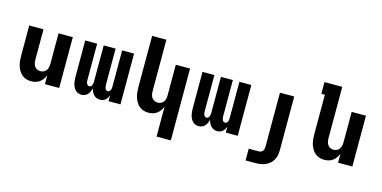

<svg xmlns="http://www.w3.org/2000/svg" viewBox="-86 -1209 3772 1898"><g transform="rotate(15 1800.0 -260.0)"><path d="M236 8Q211 8 186.5 0.5Q162 -7 142.5 -23.5Q123 -40 110 -62.5Q97 -85 89.5 -109.5Q82 -134 79.5 -159.5Q77 -185 77 -210V-520H223V-210Q223 -192 226.5 -174.5Q230 -157 239.5 -142.5Q249 -128 265.5 -120Q282 -112 300 -112Q318 -112 334.5 -120Q351 -128 360.5 -142.5Q370 -157 373.5 -174.5Q377 -192 377 -210V-520H523V0H377V-92Q369 -71 355.5 -51.5Q342 -32 323.5 -18Q305 -4 282.5 2Q260 8 236 8Z M752 8Q734 8 717.5 1.5Q701 -5 688.5 -18Q676 -31 668.5 -47Q661 -63 657 -80Q653 -97 651.5 -114.5Q650 -132 650 -150V-520H772V-150Q772 -141 773 -131.5Q774 -122 778 -113.5Q782 -105 789 -99Q796 -93 805 -93Q815 -93 822 -99Q829 -105 832.5 -113.5Q836 -122 837.5 -131.5Q839 -141 839 -150V-520H961V-150Q961 -141 962.5 -131.5Q964 -122 967.5 -113.5Q971 -105 978 -99Q985 -93 995 -93Q1004 -93 1011 -99Q1018 -105 1022 -113.5Q1026 -122 1027 -131.5Q1028 -141 1028 -150V-520H1150V0H1028V-61Q1023 -47 1015 -34Q1007 -21 996 -11Q985 -1 970.5 3.5Q956 8 941 8Q923 8 906 1Q889 -6 876.5 -19.5Q864 -33 856.5 -49.5Q849 -66 845 -84Q841 -66 834 -49.5Q827 -33 815 -19.5Q803 -6 786.5 1Q770 8 752 8Z M1577 215V-92Q1569 -71 1555.5 -51.5Q1542 -32 1523.5 -18Q1505 -4 1482.5 2Q1460 8 1436 8Q1411 8 1386.5 0.5Q1362 -7 1342.5 -23.5Q1323 -40 1310 -62.5Q1297 -85 1289.5 -109.5Q1282 -134 1279.5 -159.5Q1277 -185 1277 -210V-735H1423V-210Q1423 -192 1426.5 -174.5Q1430 -157 1439.5 -142.5Q1449 -128 1465.5 -120Q1482 -112 1500 -112Q1518 -112 1534.5 -120Q1551 -128 1560.5 -142.5Q1570 -157 1573.5 -174.5Q1577 -192 1577 -210V-520H1723V215Z M1952 8Q1934 8 1917.5 1.5Q1901 -5 1888.5 -18Q1876 -31 1868.5 -47Q1861 -63 1857 -80Q1853 -97 1851.5 -114.5Q1850 -132 1850 -150V-520H1972V-150Q1972 -141 1973 -131.5Q1974 -122 1978 -113.5Q1982 -105 1989 -99Q1996 -93 2005 -93Q2015 -93 2022 -99Q2029 -105 2032.5 -113.5Q2036 -122 2037.5 -131.5Q2039 -141 2039 -150V-520H2161V-150Q2161 -141 2162.5 -131.5Q2164 -122 2167.5 -113.5Q2171 -105 2178 -99Q2185 -93 2195 -93Q2204 -93 2211 -99Q2218 -105 2222 -113.5Q2226 -122 2227 -131.5Q2228 -141 2228 -150V-520H2350V0H2228V-61Q2223 -47 2215 -34Q2207 -21 2196 -11Q2185 -1 2170.5 3.5Q2156 8 2141 8Q2123 8 2106 1Q2089 -6 2076.5 -19.5Q2064 -33 2056.5 -49.5Q2049 -66 2045 -84Q2041 -66 2034 -49.5Q2027 -33 2015 -19.5Q2003 -6 1986.5 1Q1970 8 1952 8Z M2488 215V95H2588Q2600 95 2611.5 90.5Q2623 86 2630.5 77Q2638 68 2640.5 56Q2643 44 2643 32V-520H2789V32Q2789 58 2783.5 83.5Q2778 109 2765.5 131.5Q2753 154 2733 170.5Q2713 187 2689 197.5Q2665 208 2639.5 211.5Q2614 215 2588 215Z M3236 8Q3211 8 3186.5 0.5Q3162 -7 3142.5 -23.5Q3123 -40 3110 -62.5Q3097 -85 3089.5 -109.5Q3082 -134 3079.5 -159.5Q3077 -185 3077 -210V-615H3041V-735H3223V-210Q3223 -192 3226.5 -174.5Q3230 -157 3239.5 -142.5Q3249 -128 3265.5 -120Q3282 -112 3300 -112Q3318 -112 3334.5 -120Q3351 -128 3360.5 -142.5Q3370 -157 3373.5 -174.5Q3377 -192 3377 -210V-520H3523V0H3377V-92Q3369 -71 3355.5 -51.5Q3342 -32 3323.5 -18Q3305 -4 3282.5 2Q3260 8 3236 8Z"/></g></svg>

Font: Iosevka Heavy Extended
Style: Regular
Weight: 900
Width: 7
Monospace: yes
Designer: Belleve Invis
Foundry: Belleve Invis
Version: Version 32.5.0; ttfautohint (v1.8.4)